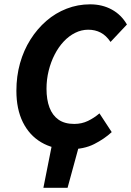

<svg xmlns="http://www.w3.org/2000/svg" viewBox="-20 -684 612 895"><path d="M182.3 191.3 221.6 -6.6 347.2 0 295 191.3ZM301.1 12Q227.1 12 171.9 -20.8Q116.7 -53.5 86.5 -114.5Q56.4 -175.5 56.4 -260.8Q56.4 -328.7 73.3 -389.1Q90.3 -449.5 121.9 -499.6Q153.5 -549.7 196.1 -586.6Q238.7 -623.5 290.7 -643.6Q342.7 -663.8 399.9 -663.8Q456.4 -663.8 500.9 -639.6Q545.4 -615.4 571.7 -569.8L495.3 -488.5Q474.8 -518.8 449.1 -532.1Q423.5 -545.5 391.3 -545.5Q359.7 -545.5 330.4 -530.9Q301.1 -516.3 277 -490.5Q252.8 -464.7 234.8 -429.7Q216.8 -394.7 206.8 -354.1Q196.8 -313.5 196.8 -270.1Q196.8 -219.6 210.6 -182.9Q224.4 -146.2 252.9 -126.2Q281.4 -106.3 326.1 -106.3Q361 -106.3 390.1 -120.4Q419.2 -134.5 443.6 -155.5L500.8 -68.2Q466.8 -36.7 419.1 -12.4Q371.4 12 301.1 12Z"/></svg>

Font: Source Sans Variable
Style: Italic
Weight: 200
Italic angle: -11°
Designer: Paul D. Hunt
Foundry: Adobe Systems Incorporated
Version: Version 3.006;hotconv 1.0.111;makeotfexe 2.5.65597